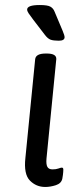

<svg xmlns="http://www.w3.org/2000/svg" viewBox="-20 -738 318 764"><path d="M160 6Q124 6 99 -19.5Q74 -45 81 -109L120 -503Q123 -525 162 -525H166Q205 -525 204 -503L165 -107Q163 -84 168.5 -74Q174 -64 189 -64Q203 -64 212.5 -67.5Q222 -71 226 -71Q232 -71 232 -63Q232 -62 231.5 -53Q231 -44 228 -27Q224 -8 202 -1Q180 6 160 6ZM214 -576Q193 -576 181.5 -580Q170 -584 158 -600L112 -660Q99 -677 93.5 -685.5Q88 -694 88 -700Q88 -718 138 -718Q169 -718 180.5 -711.5Q192 -705 197 -692L229 -616Q237 -597 237 -590Q237 -576 214 -576Z"/></svg>

Font: Asap Semi Expanded Semi Expanded Regular
Style: Italic
Weight: 400
Width: 6
Italic angle: -6°
Designer: Pablo Cosgaya
Foundry: Omnibus-Type
Version: Version 3.001; ttfautohint (v1.8.4.7-5d5b)